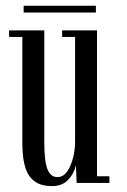

<svg xmlns="http://www.w3.org/2000/svg" viewBox="-20 -627 436 658"><path d="M61 -584V-607.4H308.6V-584ZM158.2 10.7Q134.8 10.7 117.7 4.6Q100.6 -1.5 86.2 -16.8Q71.8 -32.2 64.2 -62Q56.6 -91.8 56.6 -135.7V-500.5H11.2V-522.9H131.8V-142.1Q131.8 -73.2 142.8 -46.6Q153.8 -20 177.2 -20Q204.1 -20 220.7 -58.1Q237.3 -96.2 237.3 -143.1V-500.5H192.9V-522.9H312.5V-22.9H355V0H242.7L240.2 -60.5Q233.9 -32.2 213.6 -10.7Q193.4 10.7 158.2 10.7Z"/></svg>

Font: Imbue
Style: Regular
Weight: 400
Designer: Tyler Finck
Foundry: Etcetera Type Company
Version: Version 0.910